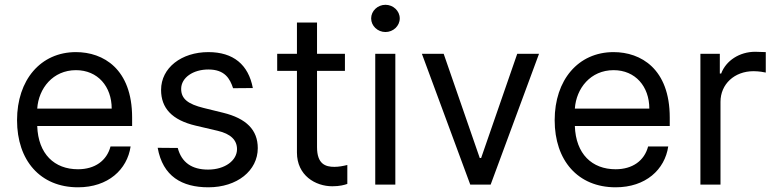

<svg xmlns="http://www.w3.org/2000/svg" viewBox="-20 -770 3237 801"><path d="M305.4 11.4C431.1 11.4 510.7 -62.5 524.9 -159.1H441.1C425.4 -99.4 375.7 -63.9 305.4 -63.9C207 -63.9 139.2 -127.5 135.3 -244.3H531.2V-279.8C531.2 -483 410.5 -552.6 296.9 -552.6C149.1 -552.6 51.1 -436.1 51.1 -268.5C51.1 -100.9 147.7 11.4 305.4 11.4ZM135.3 -316.8C141 -401.6 201 -477.3 296.9 -477.3C387.8 -477.3 446 -409.1 446 -316.8Z M952.4 -402 1034.8 -402.7C1016.3 -500.7 953.1 -552.6 849.4 -552.6C737.2 -552.6 652 -487.2 652 -394.9C652 -319.6 696.7 -269.2 796.9 -245.7L887.8 -224.4C942.8 -211.6 968.8 -185.4 968.8 -147.7C968.8 -100.9 919 -62.5 848 -62.5C780.5 -62.5 737.6 -92 721.6 -152.7L637.8 -153.4C659.1 -34.4 739 11.4 849.4 11.4C969.1 11.4 1055.4 -57.9 1055.4 -152C1055.4 -228 1007.8 -275.9 910.5 -299.7L829.5 -319.6C764.9 -335.6 735.8 -357.2 735.8 -399.1C735.8 -446 785.5 -480.1 849.4 -480.1C918.3 -480.1 939.3 -441.4 952.4 -402Z M1419 -545.5H1302.6V-676.1H1218.8V-545.5H1136.4V-474.4H1218.8V-133.5C1218.8 -38.4 1295.5 7.1 1366.5 7.1C1397.7 7.1 1417.6 1.4 1429 -2.8V-81.7C1411.2 -77.4 1393.5 -73.9 1375 -73.9C1338.1 -73.9 1302.6 -85.2 1302.6 -156.2V-474.4H1419Z M1545.5 0H1629.3V-545.5H1545.5ZM1528.4 -693.2C1528.4 -661.9 1555.4 -636.4 1588.1 -636.4C1620.7 -636.4 1647.7 -661.9 1647.7 -693.2C1647.7 -724.4 1620.7 -750 1588.1 -750C1555.4 -750 1528.4 -724.4 1528.4 -693.2Z M2228.7 -545.5H2137.8L1987.2 -110.8H1981.5L1831 -545.5H1740.1L1941.8 0H2027Z M2548.3 11.4C2674 11.4 2753.6 -62.5 2767.8 -159.1H2683.9C2668.3 -99.4 2618.6 -63.9 2548.3 -63.9C2449.9 -63.9 2382.1 -127.5 2378.2 -244.3H2774.1V-279.8C2774.1 -483 2653.4 -552.6 2539.8 -552.6C2392 -552.6 2294 -436.1 2294 -268.5C2294 -100.9 2390.6 11.4 2548.3 11.4ZM2378.2 -316.8C2383.9 -401.6 2443.9 -477.3 2539.8 -477.3C2630.7 -477.3 2688.9 -409.1 2688.9 -316.8Z M2902 0H2985.8V-345.2C2985.8 -419 3044 -473 3123.6 -473C3146 -473 3169 -468.8 3174.7 -467.3V-552.6C3165.1 -553.3 3143.1 -554 3130.7 -554C3065.3 -554 3008.5 -517 2988.6 -463.1H2983V-545.5H2902Z"/></svg>

Font: Margiela Sans
Style: Regular
Weight: 400
Designer: Stefan Endress, Andreas Faust
Version: Version 1.100;FEAKit 1.0